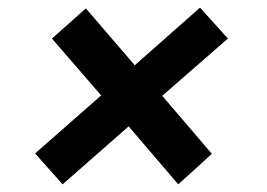

<svg xmlns="http://www.w3.org/2000/svg" viewBox="-20 -483 700 503"><path d="M317 -152 447 0 535 -80 405 -232 577 -382 504 -463 333 -312 205 -461 116 -382 245 -233 72 -81 144 0Z"/></svg>

Font: Plus Jakarta Sans
Style: Bold Italic
Weight: 700
Italic angle: -8°
Designer: Gumpita Rahayu
Foundry: Tokotype
Version: Version 2.071;gftools[0.9.30]